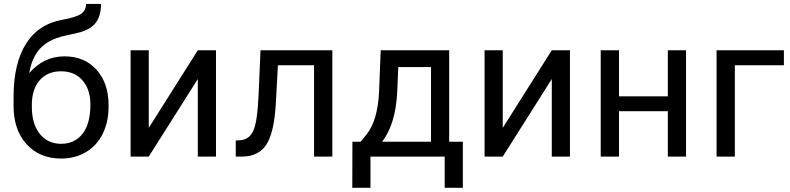

<svg xmlns="http://www.w3.org/2000/svg" viewBox="-20 -778 3925 954"><path d="M300.3 -498Q399.9 -498 459.7 -431.4Q519.5 -364.7 519.5 -255.9V-247.6Q519.5 -172.9 490.7 -114Q461.9 -55.2 408 -22.7Q354 9.8 283.7 9.8Q177.2 9.8 112.3 -61.3Q47.4 -132.3 47.4 -252V-295.9Q47.4 -462.4 109.1 -560.5Q170.9 -658.7 291.5 -680.2Q359.9 -692.4 383.8 -710Q407.7 -727.5 407.7 -758.3H481.9Q481.9 -697.3 454.3 -663.1Q426.8 -628.9 366.2 -614.7L298.8 -599.6Q218.3 -580.6 178 -535.4Q137.7 -490.2 125.5 -415Q197.3 -498 300.3 -498ZM282.7 -423.8Q216.3 -423.8 177.2 -379.2Q138.2 -334.5 138.2 -255.4V-247.6Q138.2 -162.6 177.5 -113Q216.8 -63.5 283.7 -63.5Q351.1 -63.5 390.1 -113.3Q429.2 -163.1 429.2 -258.8Q429.2 -333.5 389.9 -378.7Q350.6 -423.8 282.7 -423.8Z M962.9 -528.3H1053.2V0H962.9V-385.3L719.2 0H628.9V-528.3H719.2V-142.6Z M1631.3 -528.3V0H1540.5V-453.6H1360.8L1350.1 -255.9Q1341.3 -119.6 1304.4 -61Q1267.6 -2.4 1187.5 0H1151.4V-79.6L1177.2 -81.5Q1221.2 -86.4 1240.2 -132.3Q1259.3 -178.2 1264.6 -302.2L1274.4 -528.3Z M1772 -73.7 1803.2 -112.3Q1856 -180.7 1863.3 -317.4L1871.6 -528.3H2211.9V-73.7H2279.8V155.3H2189.5V0H1820.8V155.3H1730.5L1731 -73.7ZM1878.9 -73.7H2121.6V-444.8H1959L1953.6 -318.8Q1945.3 -161.1 1878.9 -73.7Z M2721.7 -528.3H2812V0H2721.7V-385.3L2478 0H2387.7V-528.3H2478V-142.6Z M3388.7 0H3298.3V-225.6H3055.7V0H2964.8V-528.3H3055.7V-299.3H3298.3V-528.3H3388.7Z M3875 -453.6H3631.3V0H3540.5V-528.3H3875Z"/></svg>

Font: Mardoto
Style: Regular
Weight: 400
Designer: Christian Robertson, Vahan Hovhannisyan
Foundry: Google
Version: Version 1.000